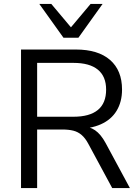

<svg xmlns="http://www.w3.org/2000/svg" viewBox="-20 -957 709 977"><path d="M87 0V-705H366Q479 -705 540 -652Q601 -599 601 -501Q601 -439 573.5 -393.5Q546 -348 493 -324.5Q440 -301 366 -301L376 -314H396Q435 -314 464 -294Q493 -274 517 -230L641 0H551L429 -226Q414 -254 395.5 -270Q377 -286 353.5 -292Q330 -298 297 -298H169V0ZM169 -363H354Q436 -363 478 -397.5Q520 -432 520 -501Q520 -568 478 -602.5Q436 -637 354 -637H169ZM303 -765 180 -937H241L341 -818L441 -937H502L379 -765Z"/></svg>

Font: NunitoSans1
Style: Book
Weight: 400
Designer: Vernon Adams
Foundry: Vernon Adams
Version: Version 3.101;gftools[0.9.27]